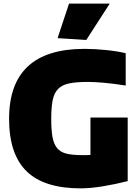

<svg xmlns="http://www.w3.org/2000/svg" viewBox="-20 -1023 767 1057"><path d="M297 -813 360 -1003H584L455 -803ZM424 14Q223 14 126.5 -80Q30 -174 30 -369Q30 -754 445 -754Q502 -754 564.5 -747.5Q627 -741 672 -730V-552Q604 -563 551 -567.5Q498 -572 463 -572Q401 -572 361.5 -564Q322 -556 300 -533.5Q278 -511 270 -471.5Q262 -432 262 -369Q262 -307 269 -268.5Q276 -230 294.5 -207.5Q313 -185 346.5 -177Q380 -169 433 -169Q443 -169 454.5 -169Q466 -169 478 -170V-376H683V-26Q617 -9 547 2.5Q477 14 424 14Z"/></svg>

Font: Encode Sans Normal
Style: Black
Weight: 900
Designer: Pablo Impallari, Andres Torresi
Foundry: Pablo Impallari, Andres Torresi
Version: Version 1.000; ttfautohint (v1.00) -l 8 -r 50 -G 200 -x 14 -